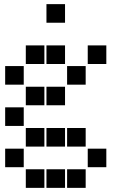

<svg xmlns="http://www.w3.org/2000/svg" viewBox="-20 -715 640 930"><path d="M206 -695Q205 -695 205 -695Q205 -695 205 -694V-606Q205 -605 205 -605Q205 -605 206 -605H294Q295 -605 295 -605Q295 -605 295 -606V-694Q295 -695 295 -695Q295 -695 294 -695ZM106 -495Q105 -495 105 -495Q105 -495 105 -494V-406Q105 -405 105 -405Q105 -405 106 -405H194Q195 -405 195 -405Q195 -405 195 -406V-494Q195 -495 195 -495Q195 -495 194 -495ZM206 -495Q205 -495 205 -495Q205 -495 205 -494V-406Q205 -405 205 -405Q205 -405 206 -405H294Q295 -405 295 -405Q295 -405 295 -406V-494Q295 -495 295 -495Q295 -495 294 -495ZM406 -495Q405 -495 405 -495Q405 -495 405 -494V-406Q405 -405 405 -405Q405 -405 406 -405H494Q495 -405 495 -405Q495 -405 495 -406V-494Q495 -495 495 -495Q495 -495 494 -495ZM6 -395Q5 -395 5 -395Q5 -395 5 -394V-306Q5 -305 5 -305Q5 -305 6 -305H94Q95 -305 95 -305Q95 -305 95 -306V-394Q95 -395 95 -395Q95 -395 94 -395ZM306 -395Q305 -395 305 -395Q305 -395 305 -394V-306Q305 -305 305 -305Q305 -305 306 -305H394Q395 -305 395 -305Q395 -305 395 -306V-394Q395 -395 395 -395Q395 -395 394 -395ZM106 -295Q105 -295 105 -295Q105 -295 105 -294V-206Q105 -205 105 -205Q105 -205 106 -205H194Q195 -205 195 -205Q195 -205 195 -206V-294Q195 -295 195 -295Q195 -295 194 -295ZM206 -295Q205 -295 205 -295Q205 -295 205 -294V-206Q205 -205 205 -205Q205 -205 206 -205H294Q295 -205 295 -205Q295 -205 295 -206V-294Q295 -295 295 -295Q295 -295 294 -295ZM6 -195Q5 -195 5 -195Q5 -195 5 -194V-106Q5 -105 5 -105Q5 -105 6 -105H94Q95 -105 95 -105Q95 -105 95 -106V-194Q95 -195 95 -195Q95 -195 94 -195ZM106 -95Q105 -95 105 -95Q105 -95 105 -94V-6Q105 -5 105 -5Q105 -5 106 -5H194Q195 -5 195 -5Q195 -5 195 -6V-94Q195 -95 195 -95Q195 -95 194 -95ZM206 -95Q205 -95 205 -95Q205 -95 205 -94V-6Q205 -5 205 -5Q205 -5 206 -5H294Q295 -5 295 -5Q295 -5 295 -6V-94Q295 -95 295 -95Q295 -95 294 -95ZM306 -95Q305 -95 305 -95Q305 -95 305 -94V-6Q305 -5 305 -5Q305 -5 306 -5H394Q395 -5 395 -5Q395 -5 395 -6V-94Q395 -95 395 -95Q395 -95 394 -95ZM6 5Q5 5 5 5Q5 5 5 6V94Q5 95 5 95Q5 95 6 95H94Q95 95 95 95Q95 95 95 94V6Q95 5 95 5Q95 5 94 5ZM406 5Q405 5 405 5Q405 5 405 6V94Q405 95 405 95Q405 95 406 95H494Q495 95 495 95Q495 95 495 94V6Q495 5 495 5Q495 5 494 5ZM106 105Q105 105 105 105Q105 105 105 106V194Q105 195 105 195Q105 195 106 195H194Q195 195 195 195Q195 195 195 194V106Q195 105 195 105Q195 105 194 105ZM206 105Q205 105 205 105Q205 105 205 106V194Q205 195 205 195Q205 195 206 195H294Q295 195 295 195Q295 195 295 194V106Q295 105 295 105Q295 105 294 105ZM306 105Q305 105 305 105Q305 105 305 106V194Q305 195 305 195Q305 195 306 195H394Q395 195 395 195Q395 195 395 194V106Q395 105 395 105Q395 105 394 105Z"/></svg>

Font: Doto Black
Style: Regular
Weight: 900
Version: Version 1.000